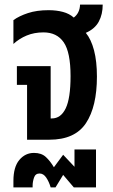

<svg xmlns="http://www.w3.org/2000/svg" viewBox="-20 -604 490 830"><path d="M97 0V-237H53V-318H199V-92H204Q243 -92 264 -135.5Q285 -179 285 -275Q285 -378 255.5 -421Q226 -464 168 -464Q128 -464 95.5 -450.5Q63 -437 38 -414V-517Q63 -535 101 -547.5Q139 -560 190 -560Q224 -560 252 -552.5Q280 -545 299 -528Q325 -548 326 -584H424Q424 -542 407 -510.5Q390 -479 351 -462Q374 -434 386.5 -386.5Q399 -339 399 -273Q399 -143 351.5 -71.5Q304 0 193 0ZM38 206V178Q38 118 63.5 87.5Q89 57 127 57Q159 57 178 74.5Q197 92 213 119L253 65L302 117V42H395V206H299L253 152L220 206H199Q192 182 180 164Q168 146 151 146Q133 146 127 164Q121 182 121 199V206Z"/></svg>

Font: Noto Sans Thai ExtCond SemBd
Style: Regular
Weight: 600
Width: 2
Designer: Monotype Design Team
Foundry: Monotype Imaging Inc.
Version: Version 2.002; ttfautohint (v1.8.4.7-5d5b)